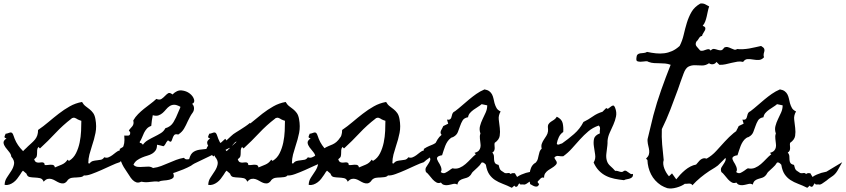

<svg xmlns="http://www.w3.org/2000/svg" viewBox="-141 -1036 4867 1105"><path d="M668 -244.1Q663.1 -213.9 656.2 -197.8Q649.4 -181.6 639.2 -171.4Q628.9 -161.1 613.3 -151.9Q597.7 -142.6 576.2 -125Q568.4 -119.1 561.5 -114.3Q554.7 -109.4 547.9 -102.5Q528.3 -96.7 500 -83.5Q471.7 -70.3 441.9 -57.1Q412.1 -43.9 385.3 -34.2Q358.4 -24.4 341.8 -26.4Q335.9 -18.6 321.3 -16.6Q306.6 -14.6 298.8 -14.6Q286.1 -14.6 272.9 -12.7Q259.8 -10.7 250 -1Q248 1 247.6 1.5Q247.1 2 247.6 2Q248 2 247.6 2.4Q247.1 2.9 245.1 5.9Q234.4 18.6 223.1 19.5Q211.9 20.5 201.2 16.1Q190.4 11.7 179.2 4.9Q168 -2 156.7 -5.4Q145.5 -8.8 133.8 -6.3Q122.1 -3.9 110.4 9.8Q103.5 -7.8 88.9 -10.7Q74.2 -13.7 59.1 -14.2Q43.9 -14.6 30.3 -17.1Q16.6 -19.5 11.7 -35.2V-36.1L-8.8 -53.7L-11.7 -50.8Q-16.6 -45.9 -19.5 -40Q-22.5 -34.2 -26.4 -29.3Q-34.2 -17.6 -43 -6.3Q-51.8 4.9 -63 13.2Q-74.2 21.5 -86.9 25.9Q-99.6 30.3 -114.3 28.3Q-114.3 4.9 -101.1 -14.6Q-87.9 -34.2 -75.7 -53.2Q-63.5 -72.3 -60.1 -92.3Q-56.6 -112.3 -76.2 -134.8Q-77.1 -148.4 -88.4 -161.6Q-99.6 -174.8 -109.4 -188Q-119.1 -201.2 -120.6 -213.9Q-122.1 -226.6 -103.5 -239.3Q-112.3 -241.2 -115.2 -246.1Q-115.2 -251 -112.8 -256.3Q-110.4 -261.7 -108.4 -266.6Q-102.5 -266.6 -96.2 -269Q-89.8 -271.5 -84.5 -272.9Q-79.1 -274.4 -74.7 -272.9Q-70.3 -271.5 -66.4 -263.7Q-63.5 -257.8 -61.5 -251Q-59.6 -244.1 -56.6 -237.3Q-48.8 -217.8 -37.1 -200.7Q-25.4 -183.6 -10.7 -168.9L-7.8 -166Q-7.8 -167 -3.9 -170.9Q0 -174.8 4.9 -179.2Q9.8 -183.6 13.7 -187.5Q17.6 -191.4 19.5 -193.4Q31.2 -204.1 42 -213.9Q52.7 -223.6 61 -233.9Q69.3 -244.1 73.7 -257.3Q78.1 -270.5 78.1 -288.1Q108.4 -308.6 137.7 -333.5Q167 -358.4 197.3 -381.8Q227.5 -405.3 260.3 -423.8Q293 -442.4 331.1 -449.2Q339.8 -433.6 351.6 -424.8Q363.3 -416 374.5 -407.2Q385.7 -398.4 395 -385.7Q404.3 -373 408.2 -350.6Q416 -308.6 408.7 -271.5Q401.4 -234.4 387.7 -194.3Q379.9 -170.9 373.5 -146.5Q367.2 -122.1 367.2 -96.7L374 -94.7Q382.8 -106.4 394 -109.4Q405.3 -112.3 417 -113.3Q428.7 -114.3 439.9 -116.7Q451.2 -119.1 459 -130.9Q471.7 -126 482.9 -130.4Q494.1 -134.8 504.9 -142.6Q515.6 -150.4 526.4 -159.2Q537.1 -168 548.8 -170.9L547.9 -178.7Q565.4 -190.4 578.1 -195.3Q590.8 -200.2 601.6 -205.1Q612.3 -210 623 -218.8Q633.8 -227.5 647.5 -248Q652.3 -250 658.7 -249.5Q665 -249 668 -244.1ZM327.1 -340.8Q322.3 -342.8 316.9 -344.2Q311.5 -345.7 306.6 -348.6Q297.9 -354.5 290 -357.4Q282.2 -360.4 271.5 -355.5V-353.5H270.5Q220.7 -315.4 178.2 -270Q135.7 -224.6 88.9 -181.6L80.1 -190.4Q73.2 -181.6 72.8 -171.9Q72.3 -162.1 72.3 -153.3Q72.3 -144.5 70.3 -136.7Q68.4 -128.9 58.6 -122.1L55.7 -120.1Q59.6 -106.4 66.9 -103Q74.2 -99.6 82.5 -100.1Q90.8 -100.6 98.6 -101.6Q106.4 -102.5 111.3 -98.6Q114.3 -96.7 115.2 -92.8Q116.2 -88.9 116.2 -85.9Q121.1 -85.9 126.5 -85.9Q131.8 -85.9 137.7 -86.9Q148.4 -88.9 160.6 -87.4Q172.9 -85.9 174.8 -72.3Q194.3 -80.1 214.8 -88.9Q235.4 -97.7 248 -117.2L254.9 -110.4Q255.9 -110.4 256.3 -110.8Q256.8 -111.3 257.8 -111.3Q282.2 -126 296.4 -154.3Q310.5 -182.6 317.4 -215.8Q324.2 -249 325.7 -282.2Q327.1 -315.4 327.1 -340.8Z M1301.8 -298.8Q1293 -290 1288.6 -285.2Q1284.2 -280.3 1280.8 -275.9Q1277.3 -271.5 1272.9 -266.6Q1268.6 -261.7 1259.8 -252Q1252 -244.1 1245.1 -235.4Q1238.3 -226.6 1229.5 -219.7Q1217.8 -222.7 1211.4 -216.8Q1205.1 -210.9 1199.7 -203.6Q1194.3 -196.3 1189.9 -189.9Q1185.5 -183.6 1178.7 -184.6Q1155.3 -171.9 1131.8 -162.6Q1108.4 -153.3 1086.9 -135.7L1079.1 -143.6L977.5 -94.7Q972.7 -92.8 967.8 -88.9Q962.9 -85 958 -82Q936.5 -70.3 913.6 -61Q890.6 -51.8 868.2 -43.9L855.5 -40Q863.3 -20.5 855.5 -12.7Q847.7 -4.9 833 -1.5Q818.4 2 800.8 2.9Q783.2 3.9 773.4 9.8Q761.7 7.8 749.5 8.3Q737.3 8.8 724.6 10.7Q710.9 12.7 699.2 12.7Q687.5 12.7 673.8 9.8H671.9Q655.3 17.6 643.1 13.2Q630.9 8.8 621.1 -1.5Q611.3 -11.7 603 -25.9Q594.7 -40 585.9 -51.8Q580.1 -59.6 571.3 -74.2Q562.5 -88.9 556.2 -105.5Q549.8 -122.1 548.3 -139.2Q546.9 -156.2 555.7 -168.9Q564.5 -181.6 569.8 -196.3Q575.2 -210.9 575.2 -230.5Q575.2 -237.3 574.7 -243.2Q574.2 -249 574.2 -255.9Q579.1 -255.9 585 -255.4Q590.8 -254.9 596.2 -255.4Q601.6 -255.9 605 -259.3Q608.4 -262.7 608.4 -271.5Q608.4 -276.4 605 -279.3Q601.6 -282.2 600.6 -285.2Q606.4 -293.9 611.8 -299.3Q617.2 -304.7 621.1 -310.1Q625 -315.4 627 -322.8Q628.9 -330.1 626 -342.8Q637.7 -363.3 653.8 -379.4Q669.9 -395.5 687.5 -409.7Q705.1 -423.8 723.6 -437.5Q742.2 -451.2 758.8 -466.8Q777.3 -459 788.6 -466.8Q799.8 -474.6 808.6 -483.9Q817.4 -493.2 826.2 -499Q835 -504.9 849.6 -494.1L851.6 -492.2Q877.9 -518.6 904.8 -515.6Q931.6 -512.7 950.7 -498Q969.7 -483.4 975.6 -464.4Q981.4 -445.3 964.8 -438.5Q975.6 -427.7 975.6 -413.1Q975.6 -398.4 967.8 -387.7Q959 -376 952.6 -363.8Q946.3 -351.6 939.5 -337.9Q929.7 -315.4 918 -295.4Q906.2 -275.4 884.8 -261.7Q867.2 -266.6 860.8 -257.8Q854.5 -249 851.6 -238.8Q848.6 -228.5 844.7 -222.7Q840.8 -216.8 828.1 -226.6L826.2 -228.5L824.2 -226.6Q816.4 -218.8 812 -209Q807.6 -199.2 799.8 -194.3Q791 -197.3 781.2 -199.2Q771.5 -201.2 762.7 -203.1Q762.7 -182.6 754.9 -170.9Q747.1 -159.2 734.9 -151.9Q722.7 -144.5 707 -140.1Q691.4 -135.7 676.3 -129.4Q661.1 -123 647.9 -113.8Q634.8 -104.5 627 -87.9Q636.7 -77.1 651.4 -75.7Q666 -74.2 681.6 -75.7Q697.3 -77.1 712.4 -77.1Q727.5 -77.1 739.3 -69.3L740.2 -68.4L741.2 -69.3Q764.6 -72.3 786.6 -80.6Q808.6 -88.9 829.6 -98.1Q850.6 -107.4 872.6 -115.7Q894.5 -124 918 -127.9Q922.9 -120.1 931.2 -119.1Q939.5 -118.2 947.3 -120.1L948.2 -122.1Q950.2 -128.9 952.1 -134.3Q954.1 -139.6 958 -146.5Q964.8 -157.2 974.6 -163.1Q984.4 -168.9 995.6 -171.9Q1006.8 -174.8 1019.5 -175.8Q1032.2 -176.8 1044.9 -178.7H1046.9L1047.9 -181.6Q1051.8 -193.4 1058.1 -197.8Q1064.5 -202.1 1071.8 -204.1Q1079.1 -206.1 1087.4 -207Q1095.7 -208 1103.5 -212.9Q1121.1 -207 1132.8 -216.8Q1144.5 -226.6 1155.3 -237.3L1163.1 -227.5L1166 -231.4Q1180.7 -245.1 1188 -252Q1195.3 -258.8 1202.1 -264.2Q1209 -269.5 1218.3 -274.9Q1227.5 -280.3 1244.1 -291Q1257.8 -299.8 1271 -308.6Q1284.2 -317.4 1296.9 -328.1Q1301.8 -326.2 1301.8 -320.8Q1301.8 -315.4 1301.8 -310.5Q1300.8 -308.6 1300.3 -304.7Q1299.8 -300.8 1301.8 -298.8ZM897.5 -420.9Q896.5 -421.9 896 -421.9Q895.5 -421.9 894.5 -422.9Q874 -433.6 860.4 -433.1Q846.7 -432.6 835.4 -425.3Q824.2 -418 814.9 -406.7Q805.7 -395.5 795.4 -386.2Q785.2 -377 771.5 -372.1Q757.8 -367.2 738.3 -373Q735.4 -357.4 732.9 -342.3Q730.5 -327.1 729.5 -311.5Q712.9 -305.7 703.6 -294.9Q694.3 -284.2 688 -271.5Q681.6 -258.8 676.3 -244.6Q670.9 -230.5 662.1 -217.8L666 -212.9Q669.9 -214.8 674.8 -210Q679.7 -205.1 681.6 -203.1Q692.4 -218.8 710.4 -229.5Q728.5 -240.2 747.6 -249.5Q766.6 -258.8 784.2 -269.5Q801.8 -280.3 810.5 -297.9Q841.8 -306.6 857.4 -333Q873 -359.4 883.8 -387.7Q885.7 -393.6 891.1 -404.8Q896.5 -416 897.5 -420.9Z M1839.8 -244.1Q1835 -213.9 1828.1 -197.8Q1821.3 -181.6 1811 -171.4Q1800.8 -161.1 1785.2 -151.9Q1769.5 -142.6 1748 -125Q1740.2 -119.1 1733.4 -114.3Q1726.6 -109.4 1719.7 -102.5Q1700.2 -96.7 1671.9 -83.5Q1643.6 -70.3 1613.8 -57.1Q1584 -43.9 1557.1 -34.2Q1530.3 -24.4 1513.7 -26.4Q1507.8 -18.6 1493.2 -16.6Q1478.5 -14.6 1470.7 -14.6Q1458 -14.6 1444.8 -12.7Q1431.6 -10.7 1421.9 -1Q1419.9 1 1419.4 1.5Q1418.9 2 1419.4 2Q1419.9 2 1419.4 2.4Q1418.9 2.9 1417 5.9Q1406.2 18.6 1395 19.5Q1383.8 20.5 1373 16.1Q1362.3 11.7 1351.1 4.9Q1339.8 -2 1328.6 -5.4Q1317.4 -8.8 1305.7 -6.3Q1293.9 -3.9 1282.2 9.8Q1275.4 -7.8 1260.7 -10.7Q1246.1 -13.7 1231 -14.2Q1215.8 -14.6 1202.1 -17.1Q1188.5 -19.5 1183.6 -35.2V-36.1L1163.1 -53.7L1160.2 -50.8Q1155.3 -45.9 1152.3 -40Q1149.4 -34.2 1145.5 -29.3Q1137.7 -17.6 1128.9 -6.3Q1120.1 4.9 1108.9 13.2Q1097.7 21.5 1085 25.9Q1072.3 30.3 1057.6 28.3Q1057.6 4.9 1070.8 -14.6Q1084 -34.2 1096.2 -53.2Q1108.4 -72.3 1111.8 -92.3Q1115.2 -112.3 1095.7 -134.8Q1094.7 -148.4 1083.5 -161.6Q1072.3 -174.8 1062.5 -188Q1052.7 -201.2 1051.3 -213.9Q1049.8 -226.6 1068.4 -239.3Q1059.6 -241.2 1056.6 -246.1Q1056.6 -251 1059.1 -256.3Q1061.5 -261.7 1063.5 -266.6Q1069.3 -266.6 1075.7 -269Q1082 -271.5 1087.4 -272.9Q1092.8 -274.4 1097.2 -272.9Q1101.6 -271.5 1105.5 -263.7Q1108.4 -257.8 1110.4 -251Q1112.3 -244.1 1115.2 -237.3Q1123 -217.8 1134.8 -200.7Q1146.5 -183.6 1161.1 -168.9L1164.1 -166Q1164.1 -167 1168 -170.9Q1171.9 -174.8 1176.8 -179.2Q1181.6 -183.6 1185.5 -187.5Q1189.5 -191.4 1191.4 -193.4Q1203.1 -204.1 1213.9 -213.9Q1224.6 -223.6 1232.9 -233.9Q1241.2 -244.1 1245.6 -257.3Q1250 -270.5 1250 -288.1Q1280.3 -308.6 1309.6 -333.5Q1338.9 -358.4 1369.1 -381.8Q1399.4 -405.3 1432.1 -423.8Q1464.8 -442.4 1502.9 -449.2Q1511.7 -433.6 1523.4 -424.8Q1535.2 -416 1546.4 -407.2Q1557.6 -398.4 1566.9 -385.7Q1576.2 -373 1580.1 -350.6Q1587.9 -308.6 1580.6 -271.5Q1573.2 -234.4 1559.6 -194.3Q1551.8 -170.9 1545.4 -146.5Q1539.1 -122.1 1539.1 -96.7L1545.9 -94.7Q1554.7 -106.4 1565.9 -109.4Q1577.1 -112.3 1588.9 -113.3Q1600.6 -114.3 1611.8 -116.7Q1623 -119.1 1630.9 -130.9Q1643.6 -126 1654.8 -130.4Q1666 -134.8 1676.8 -142.6Q1687.5 -150.4 1698.2 -159.2Q1709 -168 1720.7 -170.9L1719.7 -178.7Q1737.3 -190.4 1750 -195.3Q1762.7 -200.2 1773.4 -205.1Q1784.2 -210 1794.9 -218.8Q1805.7 -227.5 1819.3 -248Q1824.2 -250 1830.6 -249.5Q1836.9 -249 1839.8 -244.1ZM1499 -340.8Q1494.1 -342.8 1488.8 -344.2Q1483.4 -345.7 1478.5 -348.6Q1469.7 -354.5 1461.9 -357.4Q1454.1 -360.4 1443.4 -355.5V-353.5H1442.4Q1392.6 -315.4 1350.1 -270Q1307.6 -224.6 1260.7 -181.6L1252 -190.4Q1245.1 -181.6 1244.6 -171.9Q1244.1 -162.1 1244.1 -153.3Q1244.1 -144.5 1242.2 -136.7Q1240.2 -128.9 1230.5 -122.1L1227.5 -120.1Q1231.4 -106.4 1238.8 -103Q1246.1 -99.6 1254.4 -100.1Q1262.7 -100.6 1270.5 -101.6Q1278.3 -102.5 1283.2 -98.6Q1286.1 -96.7 1287.1 -92.8Q1288.1 -88.9 1288.1 -85.9Q1293 -85.9 1298.3 -85.9Q1303.7 -85.9 1309.6 -86.9Q1320.3 -88.9 1332.5 -87.4Q1344.7 -85.9 1346.7 -72.3Q1366.2 -80.1 1386.7 -88.9Q1407.2 -97.7 1419.9 -117.2L1426.8 -110.4Q1427.7 -110.4 1428.2 -110.8Q1428.7 -111.3 1429.7 -111.3Q1454.1 -126 1468.3 -154.3Q1482.4 -182.6 1489.3 -215.8Q1496.1 -249 1497.6 -282.2Q1499 -315.4 1499 -340.8Z M2418 -244.1Q2413.1 -213.9 2406.2 -197.8Q2399.4 -181.6 2389.2 -171.4Q2378.9 -161.1 2363.3 -151.9Q2347.7 -142.6 2326.2 -125Q2318.4 -119.1 2311.5 -114.3Q2304.7 -109.4 2297.9 -102.5Q2278.3 -96.7 2250 -83.5Q2221.7 -70.3 2191.9 -57.1Q2162.1 -43.9 2135.3 -34.2Q2108.4 -24.4 2091.8 -26.4Q2085.9 -18.6 2071.3 -16.6Q2056.6 -14.6 2048.8 -14.6Q2036.1 -14.6 2022.9 -12.7Q2009.8 -10.7 2000 -1Q1998 1 1997.6 1.5Q1997.1 2 1997.6 2Q1998 2 1997.6 2.4Q1997.1 2.9 1995.1 5.9Q1984.4 18.6 1973.1 19.5Q1961.9 20.5 1951.2 16.1Q1940.4 11.7 1929.2 4.9Q1918 -2 1906.7 -5.4Q1895.5 -8.8 1883.8 -6.3Q1872.1 -3.9 1860.4 9.8Q1853.5 -7.8 1838.9 -10.7Q1824.2 -13.7 1809.1 -14.2Q1793.9 -14.6 1780.3 -17.1Q1766.6 -19.5 1761.7 -35.2V-36.1L1741.2 -53.7L1738.3 -50.8Q1733.4 -45.9 1730.5 -40Q1727.5 -34.2 1723.6 -29.3Q1715.8 -17.6 1707 -6.3Q1698.2 4.9 1687 13.2Q1675.8 21.5 1663.1 25.9Q1650.4 30.3 1635.7 28.3Q1635.7 4.9 1648.9 -14.6Q1662.1 -34.2 1674.3 -53.2Q1686.5 -72.3 1689.9 -92.3Q1693.4 -112.3 1673.8 -134.8Q1672.9 -148.4 1661.6 -161.6Q1650.4 -174.8 1640.6 -188Q1630.9 -201.2 1629.4 -213.9Q1627.9 -226.6 1646.5 -239.3Q1637.7 -241.2 1634.8 -246.1Q1634.8 -251 1637.2 -256.3Q1639.6 -261.7 1641.6 -266.6Q1647.5 -266.6 1653.8 -269Q1660.2 -271.5 1665.5 -272.9Q1670.9 -274.4 1675.3 -272.9Q1679.7 -271.5 1683.6 -263.7Q1686.5 -257.8 1688.5 -251Q1690.4 -244.1 1693.4 -237.3Q1701.2 -217.8 1712.9 -200.7Q1724.6 -183.6 1739.3 -168.9L1742.2 -166Q1742.2 -167 1746.1 -170.9Q1750 -174.8 1754.9 -179.2Q1759.8 -183.6 1763.7 -187.5Q1767.6 -191.4 1769.5 -193.4Q1781.2 -204.1 1792 -213.9Q1802.7 -223.6 1811 -233.9Q1819.3 -244.1 1823.7 -257.3Q1828.1 -270.5 1828.1 -288.1Q1858.4 -308.6 1887.7 -333.5Q1917 -358.4 1947.3 -381.8Q1977.5 -405.3 2010.3 -423.8Q2043 -442.4 2081.1 -449.2Q2089.8 -433.6 2101.6 -424.8Q2113.3 -416 2124.5 -407.2Q2135.7 -398.4 2145 -385.7Q2154.3 -373 2158.2 -350.6Q2166 -308.6 2158.7 -271.5Q2151.4 -234.4 2137.7 -194.3Q2129.9 -170.9 2123.5 -146.5Q2117.2 -122.1 2117.2 -96.7L2124 -94.7Q2132.8 -106.4 2144 -109.4Q2155.3 -112.3 2167 -113.3Q2178.7 -114.3 2189.9 -116.7Q2201.2 -119.1 2209 -130.9Q2221.7 -126 2232.9 -130.4Q2244.1 -134.8 2254.9 -142.6Q2265.6 -150.4 2276.4 -159.2Q2287.1 -168 2298.8 -170.9L2297.9 -178.7Q2315.4 -190.4 2328.1 -195.3Q2340.8 -200.2 2351.6 -205.1Q2362.3 -210 2373 -218.8Q2383.8 -227.5 2397.5 -248Q2402.3 -250 2408.7 -249.5Q2415 -249 2418 -244.1ZM2077.1 -340.8Q2072.3 -342.8 2066.9 -344.2Q2061.5 -345.7 2056.6 -348.6Q2047.9 -354.5 2040 -357.4Q2032.2 -360.4 2021.5 -355.5V-353.5H2020.5Q1970.7 -315.4 1928.2 -270Q1885.7 -224.6 1838.9 -181.6L1830.1 -190.4Q1823.2 -181.6 1822.8 -171.9Q1822.3 -162.1 1822.3 -153.3Q1822.3 -144.5 1820.3 -136.7Q1818.4 -128.9 1808.6 -122.1L1805.7 -120.1Q1809.6 -106.4 1816.9 -103Q1824.2 -99.6 1832.5 -100.1Q1840.8 -100.6 1848.6 -101.6Q1856.4 -102.5 1861.3 -98.6Q1864.3 -96.7 1865.2 -92.8Q1866.2 -88.9 1866.2 -85.9Q1871.1 -85.9 1876.5 -85.9Q1881.8 -85.9 1887.7 -86.9Q1898.4 -88.9 1910.6 -87.4Q1922.9 -85.9 1924.8 -72.3Q1944.3 -80.1 1964.8 -88.9Q1985.4 -97.7 1998 -117.2L2004.9 -110.4Q2005.9 -110.4 2006.3 -110.8Q2006.8 -111.3 2007.8 -111.3Q2032.2 -126 2046.4 -154.3Q2060.5 -182.6 2067.4 -215.8Q2074.2 -249 2075.7 -282.2Q2077.1 -315.4 2077.1 -340.8Z M3005.9 -102.5Q2992.2 -79.1 2984.9 -64.9Q2977.5 -50.8 2970.2 -41.5Q2962.9 -32.2 2953.6 -24.9Q2944.3 -17.6 2927.7 -6.8Q2917 2.9 2906.2 9.8Q2897.5 16.6 2889.2 21.5Q2880.9 26.4 2876 26.4Q2874 26.4 2872.1 25.9Q2870.1 25.4 2868.2 25.4Q2862.3 25.4 2856.9 25.9Q2851.6 26.4 2847.7 18.6Q2844.7 21.5 2842.8 25.4Q2840.8 29.3 2838.9 32.7Q2836.9 36.1 2833.5 38.1Q2830.1 40 2824.2 38.1L2819.3 32.2L2804.7 44.9Q2777.3 31.2 2752.4 22Q2727.5 12.7 2708 0Q2688.5 -12.7 2674.8 -32.7Q2661.1 -52.7 2655.3 -87.9Q2650.4 -93.8 2644.5 -98.1Q2638.7 -102.5 2630.9 -100.6Q2621.1 -84 2607.4 -72.3Q2593.8 -60.5 2580.1 -46.9Q2575.2 -42 2572.3 -36.1Q2569.3 -30.3 2564.5 -25.4Q2556.6 -16.6 2545.9 -13.2Q2535.2 -9.8 2524.4 -6.8Q2513.7 -3.9 2504.4 2.9Q2495.1 9.8 2491.2 26.4Q2479.5 19.5 2467.8 22.5Q2459 24.4 2449.2 26.9Q2439.5 29.3 2430.2 29.8Q2420.9 30.3 2412.1 27.3Q2403.3 24.4 2396.5 14.6Q2382.8 20.5 2371.1 14.2Q2359.4 7.8 2349.1 -3.4Q2338.9 -14.6 2329.1 -27.3Q2319.3 -40 2310.5 -45.9Q2304.7 -61.5 2311 -72.8Q2317.4 -84 2324.7 -94.2Q2332 -104.5 2335 -114.7Q2337.9 -125 2326.2 -139.6Q2335.9 -154.3 2343.8 -170.4Q2351.6 -186.5 2359.9 -202.6Q2368.2 -218.8 2377.4 -233.9Q2386.7 -249 2400.4 -259.8Q2394.5 -266.6 2394.5 -272.9Q2394.5 -279.3 2397.5 -285.6Q2400.4 -292 2404.3 -298.3Q2408.2 -304.7 2410.2 -310.5L2438.5 -324.2L2431.6 -347.7Q2442.4 -345.7 2447.8 -348.6Q2453.1 -351.6 2455.6 -357.4Q2458 -363.3 2459.5 -370.6Q2460.9 -377.9 2463.9 -383.8Q2468.8 -392.6 2478.5 -396.5Q2499 -412.1 2519 -429.7Q2539.1 -447.3 2559.1 -463.9Q2579.1 -480.5 2600.6 -495.6Q2622.1 -510.7 2647.5 -521.5Q2665 -518.6 2675.3 -510.7Q2685.5 -502.9 2690.9 -492.2Q2696.3 -481.4 2699.2 -468.3Q2702.1 -455.1 2705.1 -442.4Q2710 -425.8 2716.8 -414.1Q2723.6 -402.3 2740.2 -394.5Q2726.6 -371.1 2729.5 -348.1Q2732.4 -325.2 2735.4 -299.8Q2738.3 -276.4 2734.9 -253.9Q2731.4 -231.4 2706.1 -213.9Q2704.1 -207 2705.1 -199.2Q2706.1 -191.4 2706.1 -183.6Q2706.1 -175.8 2703.1 -168.9Q2700.2 -162.1 2692.4 -158.2Q2701.2 -147.5 2701.7 -136.7Q2702.1 -126 2702.6 -116.2Q2703.1 -106.4 2707.5 -98.6Q2711.9 -90.8 2728.5 -86.9Q2731.4 -74.2 2733.9 -67.9Q2736.3 -61.5 2739.7 -57.6Q2743.2 -53.7 2749 -50.3Q2754.9 -46.9 2764.6 -40Q2772.5 -38.1 2782.2 -40Q2792 -42 2797.9 -34.2Q2802.7 -39.1 2809.6 -39.6Q2816.4 -40 2822.3 -39.1L2835 -17.6Q2845.7 -25.4 2859.4 -31.2Q2873 -37.1 2885.7 -41Q2900.4 -44.9 2915 -47.9ZM2630.9 -436.5Q2622.1 -428.7 2609.4 -420.9Q2596.7 -413.1 2584.5 -404.3Q2572.3 -395.5 2563.5 -385.3Q2554.7 -375 2552.7 -361.3Q2530.3 -357.4 2521.5 -342.8Q2512.7 -328.1 2506.8 -310.5Q2501 -293 2494.1 -275.9Q2487.3 -258.8 2469.7 -249Q2463.9 -245.1 2459 -245.1Q2460 -245.1 2453.1 -241.2Q2442.4 -233.4 2434.6 -221.7Q2426.8 -210 2421.4 -196.3Q2416 -182.6 2411.6 -168.5Q2407.2 -154.3 2403.3 -142.6Q2389.6 -140.6 2382.8 -136.7Q2376 -132.8 2374.5 -128.4Q2373 -124 2375 -118.2Q2377 -112.3 2380.9 -105.5Q2384.8 -99.6 2389.2 -91.8Q2393.6 -84 2396.5 -76.2Q2399.4 -68.4 2399.9 -60.5Q2400.4 -52.7 2395.5 -45.9Q2409.2 -35.2 2421.9 -41.5Q2434.6 -47.9 2445.3 -55.7Q2449.2 -58.6 2453.6 -62Q2458 -65.4 2462.9 -67.4Q2485.4 -62.5 2503.9 -70.3Q2522.5 -78.1 2538.1 -91.8Q2553.7 -105.5 2568.4 -121.1Q2583 -136.7 2597.7 -148.4L2589.8 -156.2Q2607.4 -161.1 2614.7 -169.4Q2622.1 -177.7 2624 -188.5Q2626 -199.2 2624 -211.4Q2622.1 -223.6 2621.1 -237.3Q2620.1 -245.1 2620.6 -252.4Q2621.1 -259.8 2624 -267.6Q2616.2 -290 2621.6 -310.5Q2627 -331.1 2636.2 -350.1Q2645.5 -369.1 2654.3 -388.7Q2663.1 -408.2 2663.1 -429.7Z M3502 -35.2Q3502.9 -23.4 3498 -17.6Q3493.2 -11.7 3484.9 -8.8Q3476.6 -5.9 3466.8 -4.4Q3457 -2.9 3450.2 1Q3421.9 -2 3395.5 -7.3Q3369.1 -12.7 3346.7 -23.9Q3324.2 -35.2 3306.2 -53.7Q3288.1 -72.3 3275.4 -100.6Q3288.1 -121.1 3284.2 -146Q3280.3 -170.9 3276.9 -194.3Q3273.4 -217.8 3277.8 -237.3Q3282.2 -256.8 3311.5 -268.6Q3309.6 -279.3 3312 -292Q3314.5 -304.7 3304.7 -313.5Q3270.5 -301.8 3245.1 -280.3Q3219.7 -258.8 3196.8 -233.4Q3173.8 -208 3150.9 -182.1Q3127.9 -156.2 3100.6 -136.7Q3087.9 -135.7 3073.7 -138.2Q3059.6 -140.6 3049.8 -129.9Q3050.8 -123 3054.7 -118.2Q3058.6 -113.3 3061 -108.4Q3063.5 -103.5 3063.5 -98.1Q3063.5 -92.8 3056.6 -85.9Q3046.9 -76.2 3035.6 -69.8Q3024.4 -63.5 3014.2 -56.2Q3003.9 -48.8 2997.1 -39.1Q2990.2 -29.3 2990.2 -12.7Q2984.4 -15.6 2979.5 -14.2Q2974.6 -12.7 2970.2 -8.8Q2965.8 -4.9 2961.9 0Q2958 4.9 2954.1 7.8Q2952.1 12.7 2955.1 16.1Q2958 19.5 2961.9 23.4Q2958 34.2 2951.7 36.6Q2945.3 39.1 2938 37.1Q2930.7 35.2 2923.3 30.8Q2916 26.4 2910.2 23.4Q2907.2 10.7 2906.2 -5.9Q2905.3 -22.5 2907.2 -38.6Q2909.2 -54.7 2915 -69.3Q2920.9 -84 2932.6 -93.8Q2936.5 -96.7 2937.5 -97.2Q2938.5 -97.7 2938.5 -97.7Q2938.5 -97.7 2939.5 -98.1Q2940.4 -98.6 2943.4 -101.6Q2951.2 -110.4 2954.1 -120.6Q2957 -130.9 2959 -141.6Q2960.9 -152.3 2964.4 -162.6Q2967.8 -172.9 2976.6 -180.7Q2972.7 -196.3 2977.1 -208.5Q2981.4 -220.7 2988.8 -231.9Q2996.1 -243.2 3003.4 -254.4Q3010.7 -265.6 3012.7 -279.3Q3013.7 -284.2 3013.2 -288.6Q3012.7 -293 3012.7 -297.9Q3010.7 -313.5 3016.1 -321.8Q3021.5 -330.1 3029.8 -335.4Q3038.1 -340.8 3047.4 -346.7Q3056.6 -352.5 3063.5 -364.3Q3091.8 -350.6 3097.2 -327.6Q3102.5 -304.7 3100.6 -276.4Q3084 -265.6 3075.2 -246.6Q3066.4 -227.5 3063.5 -210Q3065.4 -204.1 3068.8 -203.6Q3072.3 -203.1 3076.7 -204.6Q3081.1 -206.1 3085 -208Q3088.9 -210 3092.8 -210Q3127.9 -234.4 3162.6 -264.6Q3197.3 -294.9 3216.8 -334Q3245.1 -347.7 3270.5 -365.7Q3295.9 -383.8 3326.2 -392.6L3348.6 -415Q3353.5 -407.2 3360.4 -411.6Q3367.2 -416 3374 -421.9Q3380.9 -427.7 3387.2 -428.7Q3393.6 -429.7 3399.4 -415Q3409.2 -389.6 3404.3 -365.7Q3399.4 -341.8 3389.2 -318.8Q3378.9 -295.9 3368.2 -272.5Q3357.4 -249 3355.5 -224.6Q3355.5 -218.8 3355.5 -212.4Q3355.5 -206.1 3354.5 -199.2Q3352.5 -178.7 3349.1 -154.8Q3345.7 -130.9 3351.6 -111.3Q3356.4 -93.8 3372.1 -80.1Q3387.7 -66.4 3399.4 -52.7Q3406.2 -53.7 3413.1 -51.8Q3419.9 -49.8 3426.3 -47.9Q3432.6 -45.9 3438.5 -46.4Q3444.3 -46.9 3450.2 -52.7Q3457 -55.7 3463.4 -52.2Q3469.7 -48.8 3475.6 -43.9Q3481.4 -39.1 3487.8 -35.6Q3494.1 -32.2 3502 -35.2Z M4255.9 -706.1Q4242.2 -691.4 4225.6 -690.9Q4209 -690.4 4192.9 -693.4Q4176.8 -696.3 4161.6 -695.8Q4146.5 -695.3 4135.7 -679.7Q4120.1 -683.6 4103.5 -681.2Q4086.9 -678.7 4069.3 -674.3Q4051.8 -669.9 4034.2 -666Q4016.6 -662.1 3999 -663.1L3982.4 -679.7Q3975.6 -668.9 3963.4 -666.5Q3951.2 -664.1 3939.5 -671.9Q3918.9 -658.2 3898.4 -659.2Q3877.9 -660.2 3858.4 -660.6Q3838.9 -661.1 3821.8 -652.8Q3804.7 -644.5 3793 -612.3Q3784.2 -589.8 3776.4 -566.9Q3768.6 -543.9 3760.7 -521.5Q3739.3 -462.9 3717.3 -405.8Q3695.3 -348.6 3668 -293Q3666 -249 3669.9 -204.1Q3673.8 -159.2 3678.7 -115.2Q3674.8 -103.5 3676.3 -90.8Q3677.7 -78.1 3682.6 -65.4Q3687.5 -52.7 3694.3 -41.5Q3701.2 -30.3 3709 -21.5L3726.6 -38.1L3751 -3.9Q3760.7 -16.6 3773.9 -30.8Q3787.1 -44.9 3801.8 -57.1Q3816.4 -69.3 3832.5 -77.6Q3848.6 -85.9 3865.2 -88.9Q3872.1 -95.7 3877.9 -103.5Q3883.8 -111.3 3890.6 -116.7Q3897.5 -122.1 3905.8 -124.5Q3914.1 -127 3925.8 -123Q3957 -140.6 3981.4 -167.5Q4005.9 -194.3 4030.3 -221.2Q4054.7 -248 4081.5 -270.5Q4108.4 -293 4144.5 -301.8Q4121.1 -245.1 4085 -191.9Q4048.8 -138.7 4003.9 -96.7Q3992.2 -83 3974.6 -72.3Q3966.8 -67.4 3958 -62Q3949.2 -56.6 3941.4 -51.8Q3915 -34.2 3890.6 -14.2Q3866.2 5.9 3843.8 30.3Q3840.8 24.4 3835.9 22.5Q3831.1 20.5 3824.7 20.5Q3818.4 20.5 3812 21.5Q3805.7 22.5 3800.8 21.5Q3782.2 35.2 3752.4 43.5Q3722.7 51.8 3699.2 46.9Q3692.4 44.9 3680.7 39.6Q3668.9 34.2 3663.1 30.3Q3625 4.9 3606 -32.7Q3586.9 -70.3 3585 -115.2L3577.1 -123Q3589.8 -134.8 3593.3 -146.5Q3596.7 -158.2 3595.2 -170.4Q3593.8 -182.6 3590.3 -195.8Q3586.9 -209 3585.9 -222.7Q3585 -231.4 3586.4 -237.3Q3587.9 -243.2 3589.8 -251Q3597.7 -282.2 3604.5 -312Q3611.3 -341.8 3619.1 -372.1Q3638.7 -446.3 3664.6 -519Q3690.4 -591.8 3718.8 -663.1Q3703.1 -668.9 3687.5 -670.4Q3671.9 -671.9 3655.8 -671.9Q3639.6 -671.9 3623.5 -672.9Q3607.4 -673.8 3591.8 -679.7Q3585 -682.6 3585 -683.1Q3585 -683.6 3577.1 -683.6Q3572.3 -683.6 3563.5 -682.1Q3554.7 -680.7 3545.9 -680.7Q3537.1 -680.7 3529.8 -682.6Q3522.5 -684.6 3521.5 -691.4V-701.2Q3522.5 -716.8 3528.3 -722.2Q3534.2 -727.5 3543 -729Q3551.8 -730.5 3562.5 -731Q3573.2 -731.4 3583 -737.3Q3610.4 -731.4 3634.8 -729Q3659.2 -726.6 3682.1 -729.5Q3705.1 -732.4 3727.1 -742.2Q3749 -752 3770.5 -771.5Q3786.1 -801.8 3793.9 -836.4Q3801.8 -871.1 3812 -904.8Q3822.3 -938.5 3838.9 -967.3Q3855.5 -996.1 3889.6 -1015.6Q3905.3 -1017.6 3917 -1011.7Q3928.7 -1005.9 3940.4 -999Q3935.5 -985.4 3932.6 -970.7Q3929.7 -956.1 3926.3 -941.4Q3922.9 -926.8 3918 -913.1Q3913.1 -899.4 3903.3 -887.7Q3916 -882.8 3918 -876Q3919.9 -869.1 3916 -861.3Q3912.1 -853.5 3906.2 -844.7Q3900.4 -835.9 3899.4 -829.1Q3888.7 -828.1 3881.3 -815.4Q3874 -802.7 3866.2 -795.9Q3858.4 -779.3 3869.1 -767.6Q3879.9 -755.9 3888.7 -745.1Q3897.5 -742.2 3906.2 -744.6Q3915 -747.1 3922.4 -750Q3929.7 -752.9 3936.5 -752.9Q3943.4 -752.9 3949.2 -745.1Q3959 -755.9 3968.8 -754.4Q3978.5 -752.9 3988.3 -749.5Q3998 -746.1 4007.8 -746.6Q4017.6 -747.1 4026.4 -761.7Q4038.1 -767.6 4048.3 -764.6Q4058.6 -761.7 4067.4 -757.3Q4076.2 -752.9 4084.5 -750.5Q4092.8 -748 4101.6 -753.9Q4116.2 -752 4134.3 -752.9Q4152.3 -753.9 4170.4 -756.8Q4188.5 -759.8 4206.5 -764.2Q4224.6 -768.6 4239.3 -771.5Q4253.9 -762.7 4256.8 -755.9Q4259.8 -749 4258.3 -742.2Q4256.8 -735.4 4254.4 -727.1Q4252 -718.8 4255.9 -706.1Z M4706.1 -102.5Q4692.4 -79.1 4685.1 -64.9Q4677.7 -50.8 4670.4 -41.5Q4663.1 -32.2 4653.8 -24.9Q4644.5 -17.6 4627.9 -6.8Q4617.2 2.9 4606.4 9.8Q4597.7 16.6 4589.4 21.5Q4581.1 26.4 4576.2 26.4Q4574.2 26.4 4572.3 25.9Q4570.3 25.4 4568.4 25.4Q4562.5 25.4 4557.1 25.9Q4551.8 26.4 4547.9 18.6Q4544.9 21.5 4543 25.4Q4541 29.3 4539.1 32.7Q4537.1 36.1 4533.7 38.1Q4530.3 40 4524.4 38.1L4519.5 32.2L4504.9 44.9Q4477.5 31.2 4452.6 22Q4427.7 12.7 4408.2 0Q4388.7 -12.7 4375 -32.7Q4361.3 -52.7 4355.5 -87.9Q4350.6 -93.8 4344.7 -98.1Q4338.9 -102.5 4331.1 -100.6Q4321.3 -84 4307.6 -72.3Q4293.9 -60.5 4280.3 -46.9Q4275.4 -42 4272.5 -36.1Q4269.5 -30.3 4264.6 -25.4Q4256.8 -16.6 4246.1 -13.2Q4235.4 -9.8 4224.6 -6.8Q4213.9 -3.9 4204.6 2.9Q4195.3 9.8 4191.4 26.4Q4179.7 19.5 4168 22.5Q4159.2 24.4 4149.4 26.9Q4139.6 29.3 4130.4 29.8Q4121.1 30.3 4112.3 27.3Q4103.5 24.4 4096.7 14.6Q4083 20.5 4071.3 14.2Q4059.6 7.8 4049.3 -3.4Q4039.1 -14.6 4029.3 -27.3Q4019.5 -40 4010.7 -45.9Q4004.9 -61.5 4011.2 -72.8Q4017.6 -84 4024.9 -94.2Q4032.2 -104.5 4035.2 -114.7Q4038.1 -125 4026.4 -139.6Q4036.1 -154.3 4043.9 -170.4Q4051.8 -186.5 4060.1 -202.6Q4068.4 -218.8 4077.6 -233.9Q4086.9 -249 4100.6 -259.8Q4094.7 -266.6 4094.7 -272.9Q4094.7 -279.3 4097.7 -285.6Q4100.6 -292 4104.5 -298.3Q4108.4 -304.7 4110.4 -310.5L4138.7 -324.2L4131.8 -347.7Q4142.6 -345.7 4147.9 -348.6Q4153.3 -351.6 4155.8 -357.4Q4158.2 -363.3 4159.7 -370.6Q4161.1 -377.9 4164.1 -383.8Q4168.9 -392.6 4178.7 -396.5Q4199.2 -412.1 4219.2 -429.7Q4239.3 -447.3 4259.3 -463.9Q4279.3 -480.5 4300.8 -495.6Q4322.3 -510.7 4347.7 -521.5Q4365.2 -518.6 4375.5 -510.7Q4385.7 -502.9 4391.1 -492.2Q4396.5 -481.4 4399.4 -468.3Q4402.3 -455.1 4405.3 -442.4Q4410.2 -425.8 4417 -414.1Q4423.8 -402.3 4440.4 -394.5Q4426.8 -371.1 4429.7 -348.1Q4432.6 -325.2 4435.5 -299.8Q4438.5 -276.4 4435.1 -253.9Q4431.6 -231.4 4406.2 -213.9Q4404.3 -207 4405.3 -199.2Q4406.2 -191.4 4406.2 -183.6Q4406.2 -175.8 4403.3 -168.9Q4400.4 -162.1 4392.6 -158.2Q4401.4 -147.5 4401.9 -136.7Q4402.3 -126 4402.8 -116.2Q4403.3 -106.4 4407.7 -98.6Q4412.1 -90.8 4428.7 -86.9Q4431.6 -74.2 4434.1 -67.9Q4436.5 -61.5 4439.9 -57.6Q4443.4 -53.7 4449.2 -50.3Q4455.1 -46.9 4464.8 -40Q4472.7 -38.1 4482.4 -40Q4492.2 -42 4498 -34.2Q4502.9 -39.1 4509.8 -39.6Q4516.6 -40 4522.5 -39.1L4535.2 -17.6Q4545.9 -25.4 4559.6 -31.2Q4573.2 -37.1 4585.9 -41Q4600.6 -44.9 4615.2 -47.9ZM4331.1 -436.5Q4322.3 -428.7 4309.6 -420.9Q4296.9 -413.1 4284.7 -404.3Q4272.5 -395.5 4263.7 -385.3Q4254.9 -375 4252.9 -361.3Q4230.5 -357.4 4221.7 -342.8Q4212.9 -328.1 4207 -310.5Q4201.2 -293 4194.3 -275.9Q4187.5 -258.8 4169.9 -249Q4164.1 -245.1 4159.2 -245.1Q4160.2 -245.1 4153.3 -241.2Q4142.6 -233.4 4134.8 -221.7Q4127 -210 4121.6 -196.3Q4116.2 -182.6 4111.8 -168.5Q4107.4 -154.3 4103.5 -142.6Q4089.8 -140.6 4083 -136.7Q4076.2 -132.8 4074.7 -128.4Q4073.2 -124 4075.2 -118.2Q4077.1 -112.3 4081.1 -105.5Q4085 -99.6 4089.4 -91.8Q4093.8 -84 4096.7 -76.2Q4099.6 -68.4 4100.1 -60.5Q4100.6 -52.7 4095.7 -45.9Q4109.4 -35.2 4122.1 -41.5Q4134.8 -47.9 4145.5 -55.7Q4149.4 -58.6 4153.8 -62Q4158.2 -65.4 4163.1 -67.4Q4185.5 -62.5 4204.1 -70.3Q4222.7 -78.1 4238.3 -91.8Q4253.9 -105.5 4268.6 -121.1Q4283.2 -136.7 4297.9 -148.4L4290 -156.2Q4307.6 -161.1 4314.9 -169.4Q4322.3 -177.7 4324.2 -188.5Q4326.2 -199.2 4324.2 -211.4Q4322.3 -223.6 4321.3 -237.3Q4320.3 -245.1 4320.8 -252.4Q4321.3 -259.8 4324.2 -267.6Q4316.4 -290 4321.8 -310.5Q4327.1 -331.1 4336.4 -350.1Q4345.7 -369.1 4354.5 -388.7Q4363.3 -408.2 4363.3 -429.7Z"/></svg>

Font: Homemade Apple
Style: Regular
Weight: 400
Version: Version 1.001